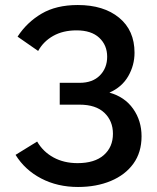

<svg xmlns="http://www.w3.org/2000/svg" viewBox="-20 -737 624 765"><path d="M291 8Q209 8 144 -26Q79 -60 42 -120L128 -173Q152 -132 193.5 -109.5Q235 -87 289 -87Q357 -87 393.5 -119Q430 -151 430 -204Q430 -255 396 -287.5Q362 -320 297 -320H218V-407H297Q349 -407 378 -436.5Q407 -466 407 -511Q407 -557 375.5 -586.5Q344 -616 285 -616Q231 -616 192 -594Q153 -572 132 -534L50 -591Q87 -648 145.5 -682.5Q204 -717 290 -717Q393 -717 454.5 -666.5Q516 -616 516 -527Q516 -477 491 -433.5Q466 -390 416 -368Q477 -351 510.5 -303.5Q544 -256 544 -194Q544 -130 511.5 -85Q479 -40 421.5 -16Q364 8 291 8Z"/></svg>

Font: Raleway SemiBold
Style: Regular
Weight: 600
Designer: Matt McInerney, Pablo Impallari, Rodrigo Fuenzalida
Foundry: Matt McInerney, Pablo Impallari, Rodrigo Fuenzalida
Version: Version 4.026